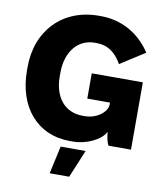

<svg xmlns="http://www.w3.org/2000/svg" viewBox="-98 -793 934 1084"><g transform="rotate(10 369.0 -251.0)"><path d="M342 12H357C437 12 517 -27 543 -76C544 -48 553 -13 561 0H690V-386H397V-241H527V-230C527 -188 470 -141 400 -141H388C285 -141 222 -218 222 -338V-359C222 -477 286 -559 384 -559H396C455 -559 503 -529 539 -464L680 -554C613 -657 509 -713 392 -713H380C174 -713 34 -568 34 -358V-339C34 -128 155 12 342 12ZM261 211H373L439 52H296Z"/></g></svg>

Font: Fixel Text ExtraBold
Style: Regular
Weight: 800
Width: 4
Designer: AlfaBravo + MacPaw
Foundry: Kyrylo Tkachov, Marchela Mozhyna, Serhii Makarenko, Maria Weinstein, Zakhar Kryvoshyya
Version: Version 1.211